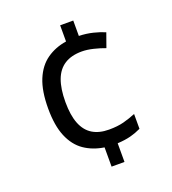

<svg xmlns="http://www.w3.org/2000/svg" viewBox="-134 -825 840 937"><g transform="rotate(-20 286.0 -357.0)"><path d="M353 -644Q391 -643 425.5 -634.5Q460 -626 485 -615L459 -542Q433 -552 400 -560Q367 -568 340 -568Q286 -568 250.5 -545.5Q215 -523 198 -477.5Q181 -432 181 -363Q181 -294 198.5 -250Q216 -206 250.5 -185Q285 -164 336 -164Q380 -164 412.5 -172.5Q445 -181 476 -194V-117Q449 -104 420 -96.5Q391 -89 352 -87V10H285V-90Q226 -99 182.5 -129Q139 -159 115 -216Q91 -273 91 -362Q91 -453 115 -511Q139 -569 183 -600Q227 -631 285 -640V-724H353Z"/></g></svg>

Font: Noto Sans Georgian
Style: Regular
Weight: 400
Designer: Monotype Design Team, Akaki Razmadze
Foundry: Google LLC
Version: Version 2.002